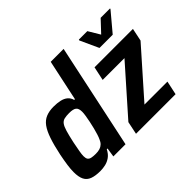

<svg xmlns="http://www.w3.org/2000/svg" viewBox="-150 -1009 1283 1283"><g transform="rotate(-45 491.5 -367.5)"><path d="M158 8Q112 8 82.5 -3Q53 -14 39.5 -40.5Q26 -67 26 -114Q26 -141 31 -176.5Q36 -212 45 -258Q61 -334 78 -384Q95 -434 116.5 -463.5Q138 -493 168.5 -505.5Q199 -518 240 -518Q275 -518 301.5 -512Q328 -506 345.5 -491.5Q363 -477 370 -452H377L439 -743H561L403 0H288L298 -65H291Q275 -34 253 -18.5Q231 -3 206.5 2.5Q182 8 158 8ZM217 -95Q240 -95 256 -100Q272 -105 284 -116.5Q296 -128 303 -146Q309 -158 315.5 -178.5Q322 -199 328.5 -224.5Q335 -250 340 -275Q345 -300 348.5 -322Q352 -344 352 -358Q352 -390 337 -402Q322 -414 284 -414Q256 -414 238 -409.5Q220 -405 208.5 -389.5Q197 -374 187.5 -342Q178 -310 166 -255Q158 -214 153 -186.5Q148 -159 148 -142Q148 -122 155 -112Q162 -102 177.5 -98.5Q193 -95 217 -95ZM502 0 521 -91 805 -412H599L620 -510H983L964 -419L680 -98H897L876 0ZM735 -578 675 -709 677 -715H757L806 -633L883 -715H972L970 -709L860 -578Z"/></g></svg>

Font: Saira SemiCondensed SemiBold
Style: Italic
Weight: 600
Width: 4
Italic angle: -12°
Designer: Hector Gatti with collaboration of the Omnibus-Type team
Foundry: Omnibus-Type
Version: Version 1.101